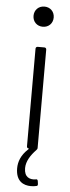

<svg xmlns="http://www.w3.org/2000/svg" viewBox="-60 -735 344 948"><g transform="rotate(5 112.0 -260.5)"><path d="M121 -605C150 -605 171 -626 171 -655C171 -684 150 -705 121 -705C92 -705 71 -684 71 -655C71 -626 92 -605 121 -605ZM95 98C95 64 116 32 142 5C146 1 148 -2 148 -7V-494C148 -500 144 -504 138 -504H105C99 -504 95 -500 95 -494V-10C95 -4 99 0 105 0C106 0 105 2 102 5C68 36 56 70 56 102C56 167 95 184 131 184C141 184 150 183 158 181C163 180 165 178 165 173C165 172 165 171 165 170L163 156C162 151 160 148 155 148C154 148 152 149 151 149C123 153 95 143 95 98Z"/></g></svg>

Font: Barlow Condensed Light
Style: Regular
Weight: 300
Width: 3
Designer: Jeremy Tribby
Foundry: Tribby Type
Version: Version 1.422;hotconv 1.0.109;makeotfexe 2.5.65596